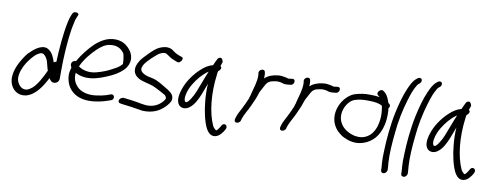

<svg xmlns="http://www.w3.org/2000/svg" viewBox="-73 -1136 4514 1746"><g transform="rotate(10 2184.0 -263.0)"><path d="M412 -266C403 -266 395 -263 389 -257C377 -295 361 -338 327 -362C272 -406 196 -348 158 -308C153 -305 150 -301 146 -298C94 -237 -6 -80 61 28C82 61 124 97 192 83H193C279 60 335 -28 377 -110C385 -94 400 -73 426 -75C453 -77 470 -100 469 -121C469 -195 469 -275 474 -358C480 -448 486 -546 509 -644C513 -665 517 -682 523 -693L533 -716C547 -742 492 -750 481 -727L471 -705C464 -688 457 -667 452 -642C428 -532 417 -384 412 -266ZM95 -61C93 -109 116 -163 141 -204C166 -242 199 -285 232 -306H233C252 -319 270 -325 286 -315C303 -304 321 -277 327 -255L339 -209C341 -198 345 -186 350 -174C321 -111 284 -40 242 -1C211 24 186 40 149 25C121 12 97 -25 95 -61Z M555 -292C539 -269 549 -250 556 -239C539 -184 541 -148 554 -107C581 -19 664 45 809 29C852 24 888 16 918 6L960 -8C968 -10 973 -15 977 -18C992 -41 979 -68 953 -61H952L910 -46C885 -38 854 -32 815 -27C739 -18 679 -39 647 -71C617 -102 596 -142 603 -199C628 -184 658 -175 697 -172C762 -168 824 -189 874 -209C939 -235 1013 -272 1054 -330V-331C1094 -394 1073 -452 1048 -486C1025 -516 994 -544 948 -555C854 -576 781 -531 723 -479C676 -434 623 -368 587 -304C571 -304 559 -296 555 -292ZM621 -262 623 -264C652 -329 710 -399 758 -443C795 -476 827 -499 874 -503C941 -510 974 -480 998 -448C1004 -439 1019 -341 1007 -347C990 -325 959 -306 929 -292V-291H928C886 -267 838 -249 786 -235C718 -217 656 -234 621 -262Z M1507 -106C1512 -143 1493 -165 1470 -181C1462 -188 1450 -196 1437 -203C1395 -227 1354 -258 1298 -271L1252 -281C1231 -287 1204 -300 1195 -312C1186 -324 1181 -331 1186 -352C1189 -361 1193 -372 1201 -385C1208 -396 1228 -419 1260 -450C1292 -480 1316 -499 1329 -505C1351 -515 1368 -520 1384 -513L1407 -499C1425 -484 1449 -472 1475 -463L1493 -456C1519 -441 1561 -501 1524 -509L1504 -516C1492 -521 1481 -525 1472 -530C1454 -539 1441 -553 1420 -564H1419C1384 -577 1349 -571 1312 -554C1287 -543 1259 -519 1224 -484C1189 -449 1165 -422 1154 -404C1143 -386 1135 -369 1131 -354C1117 -295 1146 -264 1182 -244C1222 -223 1274 -218 1316 -202C1354 -186 1396 -162 1431 -143C1445 -133 1448 -126 1451 -107C1425 -64 1382 -29 1324 -21C1268 -13 1222 -31 1171 -37C1142 -40 1114 -46 1085 -48L1068 -50C1067 -50 1053 -46 1048 -42C1027 -29 1025 2 1049 5L1065 8C1092 11 1122 16 1152 19C1186 23 1224 32 1260 36H1261C1351 40 1414 10 1462 -39C1478 -55 1500 -81 1507 -104Z M1640 -232C1666 -291 1709 -349 1751 -387C1766 -400 1778 -411 1792 -419C1764 -356 1740 -283 1713 -218C1697 -178 1656 -107 1637 -110C1634 -110 1631 -111 1627 -114C1612 -136 1621 -187 1640 -232ZM1888 -486C1893 -502 1898 -515 1902 -527C1898 -543 1890 -568 1867 -560C1860 -558 1856 -554 1852 -549C1845 -537 1830 -506 1821 -484C1777 -472 1748 -452 1715 -422C1666 -378 1615 -312 1587 -242C1561 -177 1550 -112 1578 -75C1599 -48 1642 -42 1680 -73C1719 -103 1745 -156 1766 -208C1779 -241 1791 -274 1804 -309C1801 -252 1802 -197 1808 -143C1816 -60 1836 37 1867 96C1882 123 1899 140 1918 147C1968 162 2002 121 2021 94L2034 72C2056 34 2008 3 1987 52L1974 72C1966 83 1960 91 1953 96H1952V94H1948V93C1942 91 1931 81 1919 63C1866 -51 1847 -227 1870 -402C1871 -415 1872 -425 1875 -437C1889 -444 1912 -477 1888 -486Z M2298 -445C2300 -466 2300 -487 2295 -505C2288 -539 2232 -516 2240 -483C2241 -474 2241 -471 2242 -461C2244 -408 2220 -337 2208 -290L2204 -272C2202 -262 2196 -254 2195 -242C2181 -211 2167 -177 2151 -147C2136 -117 2116 -85 2107 -53L2102 -34C2099 -21 2104 -6 2121 -6C2138 -6 2151 -16 2157 -30V-31L2162 -49C2176 -93 2207 -138 2228 -186V-187C2240 -217 2257 -247 2266 -277C2273 -298 2280 -320 2290 -336C2300 -355 2310 -373 2320 -392C2335 -417 2353 -429 2384 -434L2400 -437C2417 -441 2437 -440 2453 -437C2468 -435 2483 -424 2509 -427C2517 -427 2529 -428 2539 -430H2547C2583 -435 2588 -492 2553 -486H2546C2537 -484 2529 -484 2518 -482C2516 -482 2514 -483 2510 -484L2496 -488C2489 -490 2481 -491 2474 -492L2453 -495C2428 -498 2403 -492 2384 -489L2361 -482H2360C2335 -473 2316 -463 2298 -445Z M2716 -445C2718 -466 2718 -487 2713 -505C2706 -539 2650 -516 2658 -483C2659 -474 2659 -471 2660 -461C2662 -408 2638 -337 2626 -290L2622 -272C2620 -262 2614 -254 2613 -242C2599 -211 2585 -177 2569 -147C2554 -117 2534 -85 2525 -53L2520 -34C2517 -21 2522 -6 2539 -6C2556 -6 2569 -16 2575 -30V-31L2580 -49C2594 -93 2625 -138 2646 -186V-187C2658 -217 2675 -247 2684 -277C2691 -298 2698 -320 2708 -336C2718 -355 2728 -373 2738 -392C2753 -417 2771 -429 2802 -434L2818 -437C2835 -441 2855 -440 2871 -437C2886 -435 2901 -424 2927 -427C2935 -427 2947 -428 2957 -430H2965C3001 -435 3006 -492 2971 -486H2964C2955 -484 2947 -484 2936 -482C2934 -482 2932 -483 2928 -484L2914 -488C2907 -490 2899 -491 2892 -492L2871 -495C2846 -498 2821 -492 2802 -489L2779 -482H2778C2753 -473 2734 -463 2716 -445Z M3009 -139C3028 -100 3065 -64 3107 -43C3144 -25 3198 -6 3260 -18C3344 -34 3411 -92 3440 -178C3463 -240 3465 -306 3462 -354L3459 -373C3469 -384 3474 -401 3463 -412L3450 -423C3449 -430 3445 -436 3443 -443C3434 -469 3418 -501 3395 -516L3387 -522C3364 -542 3320 -497 3344 -476L3354 -468C3357 -467 3358 -465 3361 -461C3337 -465 3309 -467 3280 -467C3228 -469 3180 -461 3138 -448C3089 -433 3045 -388 3019 -341C2977 -262 2984 -188 3009 -139ZM3145 -396C3179 -407 3223 -413 3266 -411C3324 -411 3367 -406 3397 -386C3408 -332 3413 -260 3387 -185C3358 -104 3292 -58 3202 -74C3136 -89 3084 -125 3062 -173C3018 -256 3075 -374 3145 -396Z M3502 211C3521 224 3547 205 3550 179L3549 166C3549 158 3548 139 3545 111C3540 34 3546 -63 3557 -165C3566 -268 3588 -380 3619 -480C3639 -544 3650 -577 3675 -619C3682 -631 3687 -636 3689 -638L3702 -648C3718 -661 3721 -696 3693 -696C3685 -696 3678 -693 3672 -688L3661 -679C3634 -657 3614 -617 3598 -580C3569 -515 3546 -431 3527 -342C3504 -234 3490 -84 3488 8C3485 58 3486 98 3488 127C3490 160 3493 172 3491 189C3491 190 3492 190 3492 191C3494 209 3497 208 3502 211Z M3688 211C3707 224 3733 205 3736 179L3735 166C3735 158 3734 139 3731 111C3726 34 3732 -63 3743 -165C3752 -268 3774 -380 3805 -480C3825 -544 3836 -577 3861 -619C3868 -631 3873 -636 3875 -638L3888 -648C3904 -661 3907 -696 3879 -696C3871 -696 3864 -693 3858 -688L3847 -679C3820 -657 3800 -617 3784 -580C3755 -515 3732 -431 3713 -342C3690 -234 3676 -84 3674 8C3671 58 3672 98 3674 127C3676 160 3679 172 3677 189C3677 190 3678 190 3678 191C3680 209 3683 208 3688 211Z M3934 -232C3960 -291 4003 -349 4045 -387C4060 -400 4072 -411 4086 -419C4058 -356 4034 -283 4007 -218C3991 -178 3950 -107 3931 -110C3928 -110 3925 -111 3921 -114C3906 -136 3915 -187 3934 -232ZM4182 -486C4187 -502 4192 -515 4196 -527C4192 -543 4184 -568 4161 -560C4154 -558 4150 -554 4146 -549C4139 -537 4124 -506 4115 -484C4071 -472 4042 -452 4009 -422C3960 -378 3909 -312 3881 -242C3855 -177 3844 -112 3872 -75C3893 -48 3936 -42 3974 -73C4013 -103 4039 -156 4060 -208C4073 -241 4085 -274 4098 -309C4095 -252 4096 -197 4102 -143C4110 -60 4130 37 4161 96C4176 123 4193 140 4212 147C4262 162 4296 121 4315 94L4328 72C4350 34 4302 3 4281 52L4268 72C4260 83 4254 91 4247 96H4246V94H4242V93C4236 91 4225 81 4213 63C4160 -51 4141 -227 4164 -402C4165 -415 4166 -425 4169 -437C4183 -444 4206 -477 4182 -486Z"/></g></svg>

Font: Stray Cat
Style: BdObl
Weight: 700
Version: Version 1.0